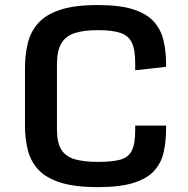

<svg xmlns="http://www.w3.org/2000/svg" viewBox="-20 -748 762 780"><path d="M377.9 12.2Q284.2 12.2 225.8 -6.3Q167.5 -24.9 136.2 -58.3Q105 -91.8 93.3 -137.2Q81.5 -182.6 81.5 -236.8V-471.2Q81.5 -526.4 93 -573Q104.5 -619.6 135.5 -654.3Q166.5 -689 224.9 -708.3Q283.2 -727.5 377.4 -727.5Q465.8 -727.5 520.5 -710.2Q575.2 -692.9 604.5 -660.6Q633.8 -628.4 644.3 -583.7Q654.8 -539.1 654.8 -484.4V-476.6L529.3 -462.4V-491.2Q529.3 -546.4 515.4 -575.2Q501.5 -604 468.3 -614.7Q435.1 -625.5 377.4 -625.5Q320.8 -625.5 284.2 -613.8Q247.6 -602.1 229.5 -572.3Q211.4 -542.5 211.4 -488.3V-221.7Q211.4 -168 229.5 -139.6Q247.6 -111.3 284.7 -100.8Q321.8 -90.3 378.9 -90.3Q436 -90.3 468.8 -99.4Q501.5 -108.4 515.4 -136Q529.3 -163.6 529.3 -218.8V-237.8H654.8V-227.5Q654.8 -174.3 645 -130.4Q635.3 -86.4 606.9 -54.7Q578.6 -22.9 523.4 -5.4Q468.3 12.2 377.9 12.2Z"/></svg>

Font: Monda SemiBold
Style: Regular
Weight: 600
Designer: Vernon Adams
Foundry: Vernon Adams
Version: Version 2.200